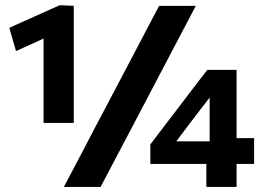

<svg xmlns="http://www.w3.org/2000/svg" viewBox="-20 -736 1042 756"><path d="M151.5 -252V-584Q126 -572.5 99 -560.2Q72 -548 43 -535L16.5 -626.5Q67.5 -649.5 116.8 -671.5Q166 -693.5 215 -715.5L270.5 -713V-252ZM231.5 0Q260.5 -55 288.5 -108Q316.5 -161 352 -229.5L482.5 -477Q519.5 -547.5 548 -601.8Q576.5 -656 606.5 -713H751Q721 -656 692.5 -601.8Q664 -547.5 627 -477L497 -229.5Q461 -161 433 -108Q405 -55 376 0ZM792.5 0V-90.5H572V-167.5Q591 -192.5 620 -230.5Q649 -268.5 672 -298.5L731 -376Q747 -397 763.5 -418.5Q780 -440 796.5 -461H911.5V-192H980.5V-90.5H911.5V0ZM729.5 -253Q715.5 -234.5 701.8 -216.2Q688 -198 674 -179.5H805.5V-352Z"/></svg>

Font: Commissioner
Style: Bold
Weight: 700
Designer: Kostas Bartsokas
Foundry: Kostas Bartsokas
Version: Version 1.000; ttfautohint (v1.8.3)